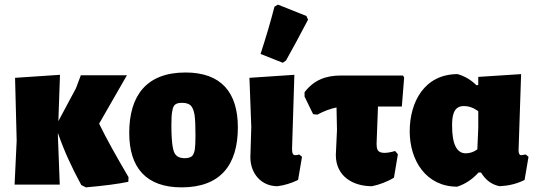

<svg xmlns="http://www.w3.org/2000/svg" viewBox="-20 -797 2322 829"><path d="M535 -32C482 -122 439 -199 408 -263L528 -472H329L308 -416L232 -274L239 -474L45 -461L52 -190L43 0H238L230 -210V-223C255 -150 289 -75 331 2L351 12C430 5 491 -3 534 -12Z M781 -484C613 -484 538 -385 538 -223C538 -73 611 12 764 12C932 12 1007 -85 1007 -247C1007 -398 935 -484 781 -484ZM767 -353C783 -353 795 -349 803 -342C811 -334 817 -320 820 -301C823 -281 824 -251 824 -211C824 -184 823 -163 821 -150C818 -136 814 -127 808 -122C801 -117 791 -114 778 -114C761 -114 749 -118 741 -126C733 -133 728 -147 725 -167C722 -186 720 -216 720 -257C720 -284 721 -305 724 -318C728 -346 740 -353 767 -353Z M1178 7C1209 3 1238 -6 1267 -20L1284 -120L1272 -130C1265 -128 1260 -127 1255 -127C1250 -127 1246 -129 1244 -134C1242 -138 1241 -145 1241 -155L1251 -474L1057 -461L1065 -249L1061 -118C1061 -49 1107 7 1178 7ZM1180 -777 1165 -768C1150 -709 1130 -641 1105 -564L1201 -526L1215 -536C1242 -584 1274 -643 1310 -712L1303 -728Z M1612 -337H1715L1725 -462L1720 -471H1453C1387 -471 1336 -452 1295 -399V-380L1332 -304L1350 -302C1380 -318 1408 -328 1433 -333L1435 -236L1430 -128C1430 -37 1502 7 1586 7C1617 1 1654 -13 1681 -30L1698 -131L1686 -145C1669 -140 1653 -137 1640 -137C1627 -137 1618 -140 1613 -146C1608 -151 1606 -162 1606 -177Z M1954 9C1988 -2 2019 -22 2046 -52H2057C2077 -19 2104 1 2138 7C2176 5 2211 -3 2245 -20L2262 -120L2250 -130L2231 -127C2223 -127 2219 -134 2219 -148L2230 -477L2045 -465V-430L2037 -429C2014 -452 1987 -468 1956 -477C1813 -477 1749 -357 1749 -230C1749 -104 1820 9 1954 9ZM1982 -339C2007 -339 2025 -331 2045 -317V-244L2041 -152C2026 -141 2009 -135 1991 -135C1952 -135 1932 -175 1932 -254C1932 -290 1935 -339 1982 -339Z"/></svg>

Font: Luna Sans Black
Style: Regular
Weight: 900
Designer: Juan Pablo del Peral
Foundry: Huerta Tipografica
Version: Version 2.001; ttfautohint (v1.5)